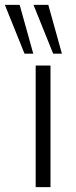

<svg xmlns="http://www.w3.org/2000/svg" viewBox="-64 -771 312 791"><path d="M0 0ZM83 0V-501H144V0ZM155 -550 74 -751H135L191 -550ZM37 -550 -44 -751H17L73 -550Z"/></svg>

Font: Winston Light
Style: Regular
Weight: 300
Designer: Original fonts by Vernon Adams / Changes by Cristiano Sobral
Foundry: Original fonts by Vernon Adams / Changes by Cristiano Sobral
Version: Version 2.503;July 17, 2020;FontCreator 13.0.0.2655 64-bit